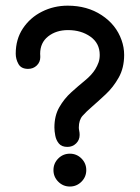

<svg xmlns="http://www.w3.org/2000/svg" viewBox="-20 -661 503 691"><path d="M36.6 -467.8Q36.6 -520 62.5 -558.8Q88.4 -597.7 131.1 -619.1Q173.8 -640.6 223.6 -640.6Q293.9 -640.6 345.9 -606.4Q397.9 -572.3 417.5 -516.6Q426.8 -490.7 426.8 -463.4Q426.8 -416.5 407.2 -381.8Q387.7 -347.2 360.8 -322Q334 -296.9 311.5 -277.3Q290.5 -259.3 277.1 -244.1Q263.7 -229 263.7 -201.7Q263.7 -196.8 265.1 -190.2Q266.6 -183.6 266.6 -175.3Q266.6 -157.2 253.9 -144.8Q241.2 -132.3 222.7 -132.3Q202.1 -132.3 192.1 -144.3Q182.1 -156.2 179 -172.6Q175.8 -189 175.8 -202.1Q175.8 -244.6 193.4 -275.1Q210.9 -305.7 236.3 -328.6Q261.7 -351.6 285.6 -371.1Q309.6 -390.6 322.8 -411.6Q330.1 -423.8 334.5 -435.8Q338.9 -447.8 338.9 -463.4Q338.9 -505.4 305.4 -529.1Q272 -552.7 224.6 -552.7Q182.1 -552.7 153.3 -530Q124.5 -507.3 124.5 -467.3Q124.5 -465.3 124.8 -462.4Q125 -459.5 125 -455.6Q125 -437.5 112.3 -425.3Q99.6 -413.1 81.1 -413.1Q56.2 -413.1 46.4 -430.7Q36.6 -448.2 36.6 -467.8ZM231.4 -107.9Q255.9 -107.9 273.2 -90.6Q290.5 -73.2 290.5 -48.8Q290.5 -24.4 273.2 -7.1Q255.9 10.3 231.4 10.3Q207 10.3 189.7 -7.1Q172.4 -24.4 172.4 -48.8Q172.4 -73.2 189.7 -90.6Q207 -107.9 231.4 -107.9Z"/></svg>

Font: Manjari
Style: Bold
Weight: 700
Designer: Santhosh Thottingal <santhosh.thottingal@gmail.com>
Version: Version 2.000